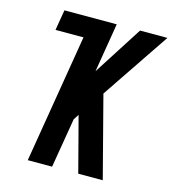

<svg xmlns="http://www.w3.org/2000/svg" viewBox="-109 -825 823 915"><g transform="rotate(15 302.0 -367.5)"><path d="M112 0 217 -634H79L96 -735H354L314 -493L469 -735H604L378 -400L482 0H361L313 -184L290 -271L273 -245L232 0Z"/></g></svg>

Font: Iosevka SS04 Extended
Style: Bold Italic
Weight: 700
Width: 7
Italic angle: -9°
Monospace: yes
Designer: Belleve Invis
Foundry: Belleve Invis
Version: Version 19.0.0; ttfautohint (v1.8.4)